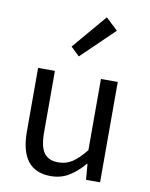

<svg xmlns="http://www.w3.org/2000/svg" viewBox="-95 -941 798 1023"><g transform="rotate(10 303.5 -429.5)"><path d="M250 13Q85 13 85 -199V-543H176V-210Q176 -134 200 -100Q224 -66 278 -66Q320 -66 353.5 -88Q387 -110 425 -158V-543H516V0H440L433 -85H430Q392 -40 349 -13.5Q306 13 250 13ZM288 -641 241 -686 399 -872 464 -811Z"/></g></svg>

Font: Source Han Sans & Saira Hybrid
Style: Regular
Weight: 400
Designer: Ryoko NISHIZUKA 西塚涼子 (kana & ideographs); Paul D. Hunt (Latin, Greek & Cyrillic); Wenlong ZHANG 张文龙 (bopomofo); Sandoll 
Foundry: Adobe Systems Incorporated
Version: Version 1.00;August 2, 2021;FontCreator 13.0.0.2675 64-bit